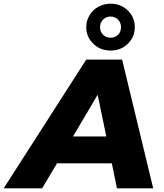

<svg xmlns="http://www.w3.org/2000/svg" viewBox="-88 -1024 894 1044"><path d="M520 -136H222L141 0H-68L381 -700H576L745 0H548ZM490 -282 443 -509 309 -282ZM381 -876Q381 -911 398.5 -940.5Q416 -970 446.5 -987Q477 -1004 513 -1004Q569 -1004 607 -967Q645 -930 645 -876Q645 -823 607 -786Q569 -749 513 -749Q458 -749 419.5 -786Q381 -823 381 -876ZM570 -876Q570 -901 553.5 -917.5Q537 -934 513 -934Q489 -934 472.5 -917.5Q456 -901 456 -876Q456 -851 472.5 -835Q489 -819 513 -819Q538 -819 554 -835Q570 -851 570 -876Z"/></svg>

Font: Idrija
Style: Italic
Weight: 800
Italic angle: -11.3°
Designer: Julieta Ulanovsky
Foundry: Julieta Ulanovsky
Version: Version 7.200